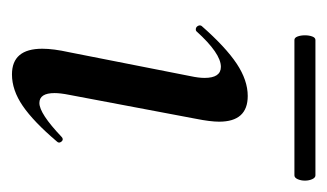

<svg xmlns="http://www.w3.org/2000/svg" viewBox="-136 -416 560 329"><g transform="rotate(90 144.5 -251.0)"><path d="M63 -43Q63 -62 69 -89L110 -297Q113 -311 113 -321Q113 -349 94 -349Q71 -349 33 -307Q32 -306 30 -306Q26 -306 24 -309.5Q22 -313 24 -316Q60 -357 88.5 -376Q117 -395 144 -395Q188 -395 188 -346Q188 -331 183 -306L142 -89Q139 -74 139 -64Q139 -38 156 -38Q174 -38 214 -76Q216 -78 218 -78Q221 -78 223 -74.5Q225 -71 222 -68Q188 -28 161 -9.5Q134 9 107 9Q63 9 63 -43ZM40 -493Q40 -500 42 -505.5Q44 -511 48 -511H280Q284 -511 286.5 -505.5Q289 -500 289 -493Q289 -486 286.5 -480.5Q284 -475 280 -475H48Q44 -475 42 -480.5Q40 -486 40 -493Z"/></g></svg>

Font: Cormorant Garamond SemiBold
Style: Italic
Weight: 600
Italic angle: -10°
Designer: Christian Thalmann (Catharsis Fonts)
Foundry: Catharsis Fonts
Version: Version 4.000